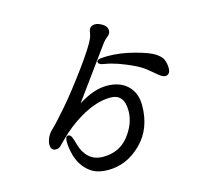

<svg xmlns="http://www.w3.org/2000/svg" viewBox="-116 -926 1233 1120"><g transform="rotate(-15 500.0 -365.5)"><path d="M110 -176V-183Q116 -227 149 -258Q182 -289 248 -365.5Q314 -442 397 -555.5Q480 -669 500 -716Q506 -733 508 -748Q513 -786 548 -786Q568 -786 593 -770.5Q618 -755 618 -731V-730Q618 -711 600 -697.5Q582 -684 566 -662Q388 -417 348 -362Q442 -422 521 -422Q600 -422 646 -378Q692 -334 692 -259Q692 -118 604.5 -31.5Q517 55 404 55Q349 55 313 35Q250 -2 226 -79Q212 -129 212 -164.5Q212 -200 229 -200Q243 -200 250 -183Q257 -166 264 -140Q277 -89 310 -58Q343 -27 396 -27Q494 -27 550.5 -99Q607 -171 607 -249Q607 -350 524 -350Q438 -350 339 -291Q268 -250 201 -183L170 -152Q158 -140 141 -140Q110 -140 110 -176ZM570 -588Q648 -588 730.5 -566Q813 -544 846 -523Q879 -502 888.5 -479Q898 -456 898 -426.5Q898 -397 876 -389Q874 -388 872 -388H868Q852 -388 829.5 -406.5Q807 -425 779.5 -448Q752 -471 712 -490Q614 -537 543 -548Q506 -553 506 -570Q506 -587 546 -587Z"/></g></svg>

Font: LXGW ZhenKai
Style: Regular
Weight: 400
Designer: LXGW / Fontworks Inc.
Foundry: LXGW / Fontworks Inc.
Version: Version 0.800;June 8, 2025